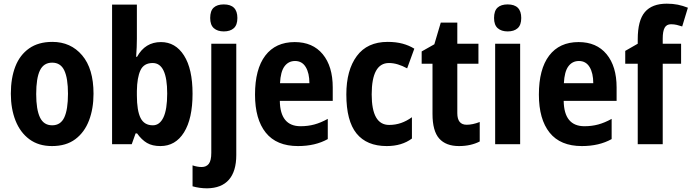

<svg xmlns="http://www.w3.org/2000/svg" viewBox="-20 -785 3764 1045"><path d="M489 -275Q489 -194 464.5 -129.5Q440 -65 390 -27.5Q340 10 263 10Q190 10 140 -27Q90 -64 64.5 -128.5Q39 -193 39 -275Q39 -360 63.5 -423Q88 -486 138.5 -521.5Q189 -557 265 -557Q365 -557 427 -484Q489 -411 489 -275ZM177 -273Q177 -189 197.5 -146Q218 -103 264 -103Q310 -103 330 -146Q350 -189 350 -275Q350 -359 330 -401.5Q310 -444 264 -444Q218 -444 197.5 -402Q177 -360 177 -273Z M725 -574Q725 -531 721 -476H726Q770 -556 856 -556Q935 -556 981.5 -483Q1028 -410 1028 -275Q1028 -139 981.5 -64.5Q935 10 853 10Q809 10 780 -7Q751 -24 726 -59H718L697 0H590V-760H725ZM811 -442Q763 -442 744.5 -402.5Q726 -363 725 -290V-266Q725 -183 745 -143Q765 -103 812 -103Q849 -103 869.5 -146Q890 -189 890 -276Q890 -442 811 -442Z M1124 -687Q1124 -726 1143 -743.5Q1162 -761 1198 -761Q1272 -761 1272 -687Q1272 -649 1252.5 -631.5Q1233 -614 1198 -614Q1164 -614 1144 -631.5Q1124 -649 1124 -687ZM1107 240Q1086 240 1065.5 237Q1045 234 1028 229V115Q1054 124 1078 124Q1103 124 1116.5 106.5Q1130 89 1130 47V-547H1266V59Q1266 147 1226 193Q1186 239 1107 240Z M1584 -556Q1682 -556 1736.5 -490Q1791 -424 1791 -309V-236H1503Q1505 -98 1616 -98Q1656 -98 1691 -107.5Q1726 -117 1764 -138V-28Q1696 10 1602 10Q1485 10 1426.5 -63Q1368 -136 1368 -270Q1368 -409 1424 -482.5Q1480 -556 1584 -556ZM1586 -453Q1550 -453 1528.5 -424Q1507 -395 1504 -332H1664Q1664 -387 1644 -420Q1624 -453 1586 -453Z M2085 10Q1976 10 1920.5 -58.5Q1865 -127 1865 -271Q1865 -403 1922 -480Q1979 -557 2090 -557Q2135 -557 2170.5 -547.5Q2206 -538 2235 -520L2196 -413Q2170 -427 2145.5 -434.5Q2121 -442 2097 -442Q2003 -442 2003 -271Q2003 -105 2098 -105Q2132 -105 2162.5 -115.5Q2193 -126 2222 -147V-31Q2167 10 2085 10Z M2520 -106Q2552 -106 2591 -121V-15Q2568 -3 2539.5 3.5Q2511 10 2478 10Q2407 10 2370.5 -31Q2334 -72 2334 -165V-438H2275V-505L2344 -544L2379 -662H2469V-547H2584V-438H2469V-169Q2469 -106 2520 -106Z M2743 -761Q2817 -761 2817 -687Q2817 -649 2797.5 -631.5Q2778 -614 2743 -614Q2709 -614 2689 -631.5Q2669 -649 2669 -687Q2669 -726 2688 -743.5Q2707 -761 2743 -761ZM2811 -547V0H2675V-547Z M3129 -556Q3227 -556 3281.5 -490Q3336 -424 3336 -309V-236H3048Q3050 -98 3161 -98Q3201 -98 3236 -107.5Q3271 -117 3309 -138V-28Q3241 10 3147 10Q3030 10 2971.5 -63Q2913 -136 2913 -270Q2913 -409 2969 -482.5Q3025 -556 3129 -556ZM3131 -453Q3095 -453 3073.5 -424Q3052 -395 3049 -332H3209Q3209 -387 3189 -420Q3169 -453 3131 -453Z M3687 -438H3587V0H3451V-438H3383V-508L3451 -547V-571Q3451 -674 3490 -719.5Q3529 -765 3609 -765Q3642 -765 3669 -759.5Q3696 -754 3724 -743L3693 -641Q3678 -646 3663.5 -649.5Q3649 -653 3632 -653Q3608 -653 3597.5 -634Q3587 -615 3587 -575V-547H3687Z"/></svg>

Font: Noto Sans Thai Cond
Style: Bold
Weight: 700
Width: 3
Designer: Monotype Design Team
Foundry: Monotype Imaging Inc.
Version: Version 2.002; ttfautohint (v1.8.4.7-5d5b)